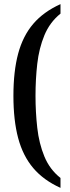

<svg xmlns="http://www.w3.org/2000/svg" viewBox="-20 -781 337 930"><path d="M273 129Q191 92 141 33Q91 -26 68 -112Q45 -198 45 -317Q45 -436 68 -521.5Q91 -607 141 -665.5Q191 -724 273 -761V-715Q221 -673 195 -610Q169 -547 160.5 -472Q152 -397 152 -317Q152 -238 160.5 -162Q169 -86 195 -23Q221 40 273 81Z"/></svg>

Font: Noto Serif Myanmar ExtraCondensed Medium
Style: Regular
Weight: 500
Width: 2
Designer: Ben Mitchell and the Monotype Design Team
Foundry: Monotype Imaging Inc.
Version: Version 2.106; ttfautohint (v1.8.4.7-5d5b)